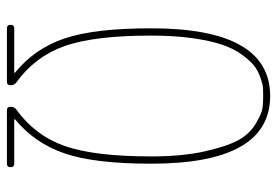

<svg xmlns="http://www.w3.org/2000/svg" viewBox="-140 -630 780 540"><g transform="rotate(-90 250.0 -360.0)"><path d="M59.6 -710Q49.8 -710 49.8 -720.2Q49.8 -730.5 59.6 -730.5H210Q219.7 -730.5 219.7 -720.2Q219.7 -710 211.9 -704.1Q138.7 -651.4 109.4 -567.9Q80.1 -484.4 80.1 -325.2Q80.1 -236.3 94.7 -172.4Q109.4 -108.4 127 -77.6Q144.5 -46.9 172.9 -30.3Q201.2 -13.7 215.8 -11.7Q230.5 -9.8 250 -9.8Q263.7 -9.8 272.9 -10.3Q282.2 -10.7 301.8 -17.6Q321.3 -24.4 335 -35.2Q348.6 -45.9 365.7 -68.8Q382.8 -91.8 394 -124.5Q405.3 -157.2 412.6 -208.5Q419.9 -259.8 419.9 -325.2Q419.9 -484.4 390.6 -567.9Q361.3 -651.4 288.1 -704.1Q280.3 -710 280.3 -720.2Q280.3 -730.5 290 -730.5H440.4Q450.2 -730.5 450.2 -720.2Q450.2 -710 440.4 -710H316.4Q315.4 -710 315.4 -709Q315.4 -707 316.4 -707Q383.8 -652.3 412.1 -567.9Q440.4 -483.4 440.4 -325.2Q440.4 9.8 250 9.8Q59.6 9.8 59.6 -325.2Q59.6 -483.4 88.4 -567.9Q117.2 -652.3 183.6 -707Q184.6 -707 184.6 -709Q184.6 -710 183.6 -710Z"/></g></svg>

Font: Rounded-X Mgen+ 1mn thin
Style: Regular
Weight: 100
Designer: [Source Han Sans]
Ryoko NISHIZUKA  (kana & ideographs); Paul D. Hunt (Latin, Greek & Cyrillic); Wenlong ZHANG  (bopomofo
Version: Version 1.059.20150602